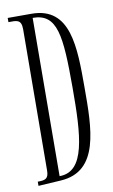

<svg xmlns="http://www.w3.org/2000/svg" viewBox="-83 -755 480 812"><g transform="rotate(-10 156.5 -349.0)"><path d="M279 -365C279 -536 280 -710 112 -710H10V-692C43 -692 66 -696 66 -652L62 -46C62 -10 47 -6 15 -6V12L112 6C279 -4 279 -188 279 -365ZM229 -373C229 -165 220 -13 110 -13L114 -692C220 -692 229 -596 229 -373Z"/></g></svg>

Font: Bigelow Rules
Style: Regular
Weight: 400
Designer: Astigmatic (AOETI)
Foundry: Astigmatic (AOETI)
Version: Version 1.000